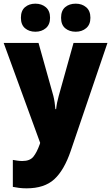

<svg xmlns="http://www.w3.org/2000/svg" viewBox="-20 -880 606 1047"><path d="M0 -646H190L271 -357Q275 -341 278 -321Q281 -301 282 -285H286Q288 -304 291.5 -321Q295 -338 300 -356L381 -646H566L366 -58Q330 48 276 97.5Q222 147 125 147Q102 147 83.5 144.5Q65 142 50 139V-8Q61 -6 74.5 -4Q88 -2 102 -2Q143 -2 162 -25.5Q181 -49 197 -94L199 -101ZM94 -783Q94 -822 116.5 -841Q139 -860 173 -860Q207 -860 230 -840.5Q253 -821 253 -783Q253 -746 230 -726.5Q207 -707 173 -707Q139 -707 116.5 -726Q94 -745 94 -783ZM313 -783Q313 -822 335.5 -841Q358 -860 393 -860Q427 -860 450 -840.5Q473 -821 473 -783Q473 -746 450 -726.5Q427 -707 393 -707Q358 -707 335.5 -726Q313 -745 313 -783Z"/></svg>

Font: Noto Sans Telugu UI SemiCondensed Black
Style: Regular
Weight: 900
Width: 4
Designer: Jelle Bosma - Monotype Design Team
Foundry: Monotype Imaging Inc.
Version: Version 2.005; ttfautohint (v1.8.4.7-5d5b)